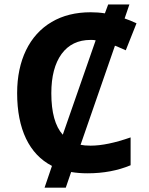

<svg xmlns="http://www.w3.org/2000/svg" viewBox="-20 -780 677 875"><path d="M473.1 -759.8 458 -719.2C436 -722.7 414.1 -724.1 393.1 -724.1C325.2 -724.1 265.6 -709.5 215.3 -679.7C113.8 -620.1 58.1 -504.4 58.1 -356C58.1 -191.4 113.3 -77.1 216.8 -23.9L183.1 75.2H279.8L304.2 3.9C327.1 7.8 352.1 9.8 378.9 9.8C451.2 9.8 516.6 -2.4 575.2 -26.9V-153.8C503.9 -128.9 443.4 -116.2 393.1 -116.2C373.5 -116.2 358.4 -117.7 347.2 -120.1L503.9 -571.8C508.8 -570.3 525.4 -563 553.2 -550.8L602.1 -673.8C581.1 -683.6 563 -690.9 547.9 -695.8L569.8 -759.8ZM393.1 -598.1C403.3 -598.1 410.6 -597.7 416 -596.2L266.1 -166C231.4 -204.6 213.9 -267.6 213.9 -355C213.9 -431.6 229.5 -491.2 260.7 -534.2C292 -576.7 335.9 -598.1 393.1 -598.1Z"/></svg>

Font: Noto Reveo Sans
Style: Bold
Weight: 700
Designer: Monotype Design team
Foundry: Monotype Imaging Inc.
Version: Version 1.04